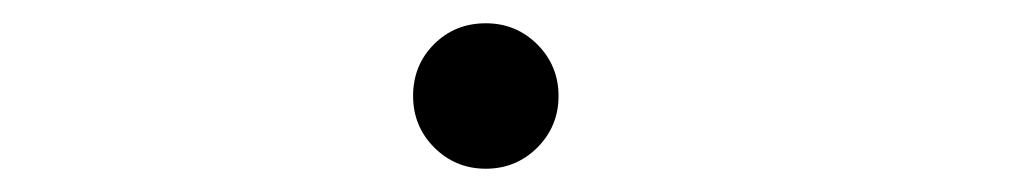

<svg xmlns="http://www.w3.org/2000/svg" viewBox="-20 -392 890 165"><path d="M335 -309.5Q335 -336 353 -354Q371 -372 397.5 -372Q423.5 -372 441.8 -353.8Q460 -335.5 460 -309.5Q460 -283.5 441.8 -265.2Q423.5 -247 397.5 -247Q371.5 -247 353.2 -265.2Q335 -283.5 335 -309.5Z"/></svg>

Font: League Mono Wide UltraLight
Style: Regular
Weight: 200
Width: 8
Designer: Tyler Finck
Foundry: The League of Moveable Type / Tyler Finck
Version: Version 2.210